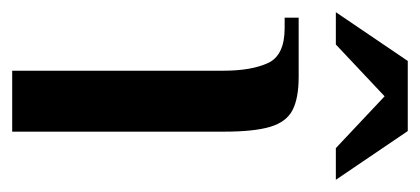

<svg xmlns="http://www.w3.org/2000/svg" viewBox="-218 -482 689 315"><g transform="rotate(90 126.5 -324.5)"><path d="M85 0V-347Q85 -392 72.5 -419.5Q60 -447 15 -447H-2V-470H95Q130 -470 149.5 -460Q169 -450 177 -423.5Q185 -397 185 -347V0ZM-11 -531 69 -649H184L264 -531H212L127 -611L42 -531Z"/></g></svg>

Font: El Messiri Medium
Style: Regular
Weight: 500
Designer: Mohamed Gaber
Foundry: Kief Type Foundry
Version: Version 2.020; ttfautohint (v1.8.3)